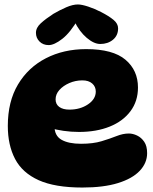

<svg xmlns="http://www.w3.org/2000/svg" viewBox="-20 -832 684 860"><path d="M349 8Q226 8 153 -25Q80 -58 47.5 -120Q15 -182 15 -268Q15 -377 60.5 -453.5Q106 -530 185.5 -571Q265 -612 366 -612Q486 -612 542 -564.5Q598 -517 598 -440Q598 -379 564.5 -334Q531 -289 471.5 -265Q412 -241 334 -241Q298 -241 264 -246Q230 -251 203 -259L227 -315Q224 -291 224 -267Q224 -224 255.5 -206Q287 -188 343 -188Q397 -188 435 -199.5Q473 -211 502 -222.5Q531 -234 557 -234Q575 -234 594 -225Q613 -216 626 -197Q639 -178 639 -146Q639 -102 606 -67Q573 -32 508.5 -12Q444 8 349 8ZM291 -341Q339 -341 374 -364.5Q409 -388 409 -422Q409 -444 393 -458Q377 -472 349 -472Q318 -472 290.5 -460Q263 -448 246 -429Q229 -410 229 -387Q229 -365 245.5 -353Q262 -341 291 -341ZM329 -812Q346 -812 375 -802.5Q404 -793 433 -778Q468 -760 488.5 -743Q509 -726 509 -705Q509 -673 486 -654Q463 -635 429 -635Q401 -635 368.5 -662.5Q336 -690 313 -737L331 -748Q295 -686 259 -658Q223 -630 198 -630Q173 -630 157 -646Q141 -662 141 -685Q141 -708 163 -728Q185 -748 219 -770Q248 -787 277 -799.5Q306 -812 329 -812Z"/></svg>

Font: DynaPuff
Style: Bold
Weight: 700
Designer: Toshi Omagari, Jennifer Daniel
Foundry: Google Fonts
Version: Version 2.000